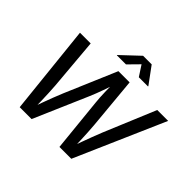

<svg xmlns="http://www.w3.org/2000/svg" viewBox="-208 -1205 1466 1466"><g transform="rotate(45 524.5 -472.0)"><path d="M173.3 0 96.7 -727.5H212.4L248.5 -309.6Q251.5 -270.5 253.2 -229.7Q254.9 -189 256.1 -147.5Q257.3 -106 257.8 -64.5H241.2Q255.9 -106 270.8 -147.5Q285.6 -189 301.5 -229.7Q317.4 -270.5 333.5 -309.6L511.7 -727.5H632.8L671.4 -309.6Q674.8 -270.5 677 -229.7Q679.2 -189 680.9 -147.5Q682.6 -106 683.6 -64.5H665.5Q680.2 -106 695.1 -147.5Q710 -189 725.6 -229.7Q741.2 -270.5 756.8 -309.6L931.2 -727.5H1048.8L730.5 0H602.5L558.6 -434.1Q553.2 -484.4 552 -541.3Q550.8 -598.1 549.8 -667H575.2Q552.2 -600.6 532.5 -543.9Q512.7 -487.3 489.7 -434.1L301.8 0ZM516.1 -804.7H417.5L418 -808.1L562 -943.8H654.8L754.4 -808.1L753.9 -804.7H654.8L599.6 -889.6Z"/></g></svg>

Font: Inter 18pt Medium
Style: Italic
Weight: 500
Italic angle: -9.3988°
Designer: Rasmus Andersson
Foundry: rsms
Version: Version 4.001;git-66647c0bb